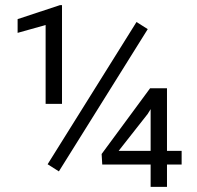

<svg xmlns="http://www.w3.org/2000/svg" viewBox="-20 -730 769 750"><path d="M222.2 -710V-324.2H158.2V-632.3L48.8 -601.6V-655.3L214.4 -710ZM557.1 -616.2 210 -60.5 166 -88.4 513.2 -644ZM689.5 -140.6V-87.4H632.3V0H568.4V-87.4H379.4L377 -128.4L566.4 -385.3H632.3V-140.6ZM443.4 -140.6H568.4V-303.7L557.1 -285.2Z"/></svg>

Font: Vazirmatn UI Light
Style: Regular
Weight: 300
Designer: Saber Rastikerdar
Foundry: Saber Rastikerdar
Version: Version 33.003